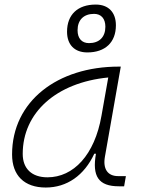

<svg xmlns="http://www.w3.org/2000/svg" viewBox="-20 -816 626 846"><path d="M181.6 10.3C274.9 10.3 351.1 -43 395.5 -138.7H402.8C385.3 -39.6 413.6 4.9 503.9 4.9H526.9L534.7 -40H500.5C454.1 -40 432.6 -71.8 442.4 -126L512.2 -522.5H503.4C233.4 -522.5 33.2 -370.1 33.2 -135.3C33.2 -43 86.9 10.3 181.6 10.3ZM189 -34.7C120.6 -34.7 80.1 -72.3 80.1 -137.7C80.1 -319.3 227.1 -452.1 457 -474.6L427.2 -306.2C397 -132.8 303.7 -34.7 189 -34.7ZM364.7 -585C443.8 -585 490.7 -629.4 490.7 -704.6C490.7 -762.2 457.5 -795.9 401.9 -795.9C322.3 -795.9 275.4 -751.5 275.4 -676.3C275.4 -618.7 308.6 -585 364.7 -585ZM372.1 -626C340.3 -626 321.8 -647 321.8 -682.6C321.8 -728 348.6 -754.9 394.5 -754.9C425.8 -754.9 444.3 -733.9 444.3 -698.2C444.3 -652.8 417.5 -626 372.1 -626Z"/></svg>

Font: Cascadia Code PL ExtraLight
Style: Italic
Weight: 200
Italic angle: -10°
Monospace: yes
Designer: Aaron Bell
Foundry: Saja Typeworks
Version: Version 2404.023